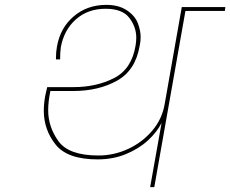

<svg xmlns="http://www.w3.org/2000/svg" viewBox="-20 -769 946 789"><path d="M906 -740 904 -724H742L614 0H597L644 -264Q625 -226 588 -192Q551 -158 498 -136Q445 -114 381 -114Q257 -114 208.5 -175Q160 -236 160 -314Q160 -343 166 -376Q168 -387 174 -411H282Q376 -411 448.5 -448Q521 -485 537 -581Q540 -598 540 -614Q540 -658 511.5 -695.5Q483 -733 414 -733Q341 -733 292 -689.5Q243 -646 230 -575Q227 -553 227 -525H210Q210 -529 210 -533Q210 -555 214 -577Q227 -654 282.5 -701.5Q338 -749 417 -749Q468 -749 501.5 -726.5Q535 -704 546.5 -673.5Q558 -643 558 -616Q558 -599 554 -581Q537 -480 461 -437.5Q385 -395 280 -395H187Q178 -352 178 -316Q178 -247 220.5 -188.5Q263 -130 385 -130Q448 -130 506.5 -157Q565 -184 606 -232.5Q647 -281 657 -343L727 -740Z"/></svg>

Font: Fz Poppins Thin
Style: Italic
Weight: 100
Italic angle: -10°
Designer: Ninad Kale (Devanagari), Jonny Pinhorn (Latin)
Foundry: Indian Type Foundry
Version: Vit hóa bi Vntype.Com & FontZin.Com